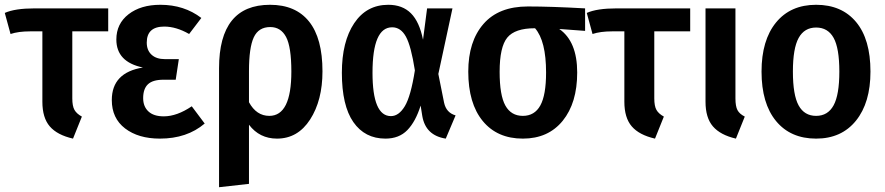

<svg xmlns="http://www.w3.org/2000/svg" viewBox="-27 -564 3695 802"><path d="M425 -433H275V-153Q275 -121 284 -105Q293 -89 315 -77L278 15Q212 0 181 -36Q150 -72 150 -139V-433H98Q50 -433 17 -422L-7 -510Q35 -529 118 -529H425Z M643 -544Q742 -544 814 -489L763 -422Q709 -453 659 -453Q586 -453 586 -386Q586 -354 606 -335.5Q626 -317 662 -317H720L707 -231H656Q611 -231 591 -212Q571 -193 571 -154Q571 -119 593 -98.5Q615 -78 657 -78Q712 -78 774 -120L828 -48Q754 15 641 15Q551 15 495.5 -27.5Q440 -70 440 -146Q440 -261 570 -282Q459 -305 459 -399Q459 -465 510 -504.5Q561 -544 643 -544Z M1101 -544Q1208 -544 1264 -474Q1320 -404 1320 -266Q1320 -145 1268.5 -65Q1217 15 1130 15Q1057 15 1013 -43V204L888 218V-279Q888 -544 1101 -544ZM1098 -80Q1190 -80 1190 -265Q1190 -368 1168 -409.5Q1146 -451 1102 -451Q1053 -451 1033 -408Q1013 -365 1013 -267V-137Q1044 -80 1098 -80Z M1595 -544Q1654 -544 1689.5 -508.5Q1725 -473 1740 -398L1757 -529H1863L1804 -255L1828 -135Q1837 -93 1876 -82L1835 15Q1751 2 1737 -79L1730 -123Q1709 -56 1674.5 -20.5Q1640 15 1583 15Q1497 15 1449 -54Q1401 -123 1401 -260Q1401 -390 1452.5 -467Q1504 -544 1595 -544ZM1611 -450Q1529 -450 1529 -260Q1529 -79 1606 -79Q1639 -79 1664 -120.5Q1689 -162 1706 -270Q1690 -372 1668.5 -411Q1647 -450 1611 -450Z M2417 -529V-435L2309 -443Q2384 -391 2384 -261Q2384 -134 2323.5 -59.5Q2263 15 2157 15Q2050 15 1989.5 -58.5Q1929 -132 1929 -265Q1929 -391 1992.5 -464Q2056 -537 2178 -537Q2275 -537 2417 -529ZM2254 -261Q2254 -393 2208 -446H2207Q2124 -446 2092 -407Q2060 -368 2060 -264Q2060 -166 2084 -123Q2108 -80 2157 -80Q2206 -80 2230 -123.5Q2254 -167 2254 -261Z M2856 -433H2706V-153Q2706 -121 2715 -105Q2724 -89 2746 -77L2709 15Q2643 0 2612 -36Q2581 -72 2581 -139V-433H2529Q2481 -433 2448 -422L2424 -510Q2466 -529 2549 -529H2856Z M3045 -529V-153Q3045 -120 3053.5 -104Q3062 -88 3084 -77L3047 15Q2982 0 2951 -36Q2920 -72 2920 -139V-529Z M3609 -265Q3609 -135 3548.5 -60Q3488 15 3382 15Q3275 15 3214.5 -58.5Q3154 -132 3154 -265Q3154 -396 3214.5 -470Q3275 -544 3382 -544Q3489 -544 3549 -472Q3609 -400 3609 -265ZM3285 -265Q3285 -167 3309 -123.5Q3333 -80 3382 -80Q3431 -80 3455 -124Q3479 -168 3479 -265Q3479 -363 3455 -406Q3431 -449 3382 -449Q3333 -449 3309 -405.5Q3285 -362 3285 -265Z"/></svg>

Font: Fira Sans Condensed Medium
Style: Regular
Weight: 500
Width: 3
Designer: Carrois Corporate & Edenspiekermann AG
Foundry: Carrois Corporate GbR & Edenspiekermann AG
Version: Version 4.203;PS 004.203;hotconv 1.0.88;makeotf.lib2.5.64775